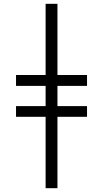

<svg xmlns="http://www.w3.org/2000/svg" viewBox="-20 -843 540 1006"><path d="M219 143H281V-231H436V-287H281V-393H436V-450H281V-823H219V-450H64V-393H219V-287H64V-231H219Z"/></svg>

Font: Iosevka SS09 Light
Style: Regular
Weight: 300
Monospace: yes
Designer: Belleve Invis
Foundry: Belleve Invis
Version: Version 5.2.1; ttfautohint (v1.8.3)